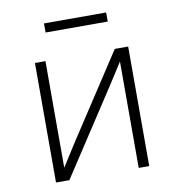

<svg xmlns="http://www.w3.org/2000/svg" viewBox="-76 -723 731 791"><g transform="rotate(-10 290.0 -327.0)"><path d="M441 -445 380 -350 151 0H95V-500H139V-54L200 -150L429 -500H485V0H441ZM160 -654H420V-616H160Z"/></g></svg>

Font: PT Root UI Web Light
Style: Regular
Weight: 300
Designer: Vitaly Kuzmin
Foundry: ParaType Ltd.
Version: Version 1.000W